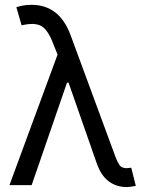

<svg xmlns="http://www.w3.org/2000/svg" viewBox="-20 -757 594 785"><path d="M496.1 7.8Q454.6 7.3 423.3 -16.6Q392.1 -40.5 375 -90.8L260.3 -418.9H253.9L109.4 0H18.6L215.3 -533.7L197.3 -579.1Q175.8 -635.7 148.2 -650.9Q120.6 -666 68.4 -653.3L46.9 -727.5Q53.2 -730 70.1 -733.6Q86.9 -737.3 108.4 -737.3Q223.1 -737.3 268.6 -613.3L454.1 -110.4Q459.5 -96.7 467.8 -83.3Q476.1 -69.8 497.1 -69.3Q508.8 -70.3 516.6 -71.3L535.2 2.9Q524.9 4.9 515.1 6.3Q505.4 7.8 496.1 7.8Z"/></svg>

Font: Inter Display
Style: Regular
Weight: 400
Designer: Rasmus Andersson
Foundry: rsms
Version: Version 4.000;git-37864ae